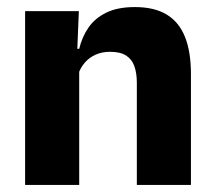

<svg xmlns="http://www.w3.org/2000/svg" viewBox="-20 -523 606 543"><path d="M520 0H367V-289Q367 -316 360 -335.8Q353 -355.5 336.5 -366Q320 -376.5 291.5 -376.5Q268 -376.5 250 -368.2Q232 -360 219.8 -345.8Q207.5 -331.5 201.5 -313.5L178 -385H204Q212 -418.5 230.2 -445Q248.5 -471.5 280.5 -487.2Q312.5 -503 361.5 -503Q416.5 -503 451.5 -481.8Q486.5 -460.5 503.2 -418.5Q520 -376.5 520 -313.5ZM204 0H51V-491.5H203L198 -368.5L204 -354Z"/></svg>

Font: Anek Devanagari
Style: Bold
Weight: 700
Designer: Kailash Malviya (Devanagari) & Yesha Goshar (Latin)
Foundry: Ek Type
Version: Version 1.003